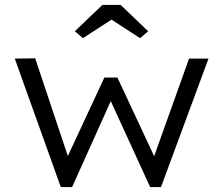

<svg xmlns="http://www.w3.org/2000/svg" viewBox="-20 -760 906 780"><path d="M227 0 40 -522 123 -523 266 -95 242 -97 404 -445H457L620 -96L595 -94L748 -522H827L634 0H590L410 -393L451 -396L273 0ZM317 -605 284 -633 396 -740H470L582 -633L549 -605L418 -690H448Z"/></svg>

Font: Lexend Exa Light
Style: Regular
Weight: 300
Designer: Bonnie Shaver-Troup, Thomas Jockin
Foundry: Lexend
Version: Version 1.007